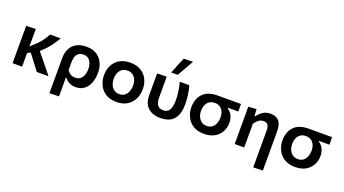

<svg xmlns="http://www.w3.org/2000/svg" viewBox="-68 -1500 4314 2406"><g transform="rotate(20 2088.5 -297.0)"><path d="M69.5 0V-498L196.5 -502V-269.5L237.5 -307Q291 -353.5 328.8 -403Q366.5 -452.5 388.5 -498H530Q501.5 -448.5 457 -387Q412.5 -325.5 337.5 -260L409.5 -172Q441.5 -132.5 478 -88Q514 -43.5 549 0H392.5Q369 -31.5 346.5 -61Q323.5 -90.5 300 -121.5L237.5 -203L196.5 -180.5V0Z M632 196V-267Q632 -385.5 695.5 -448.2Q759 -511 872.5 -511Q953 -511 1007.5 -476.5Q1062 -442 1089.8 -383Q1117.5 -324 1117.5 -250Q1117.5 -180.5 1095.2 -120.8Q1073 -61 1027.5 -24.2Q982 12.5 913 12.5Q866 12.5 829.5 -6Q793 -24.5 767.5 -57H759V192ZM866.5 -97Q908.5 -97 935.2 -118.8Q962 -140.5 974.5 -175.8Q987 -211 987 -252Q987 -317.5 958.2 -361.5Q929.5 -405.5 870.5 -405.5Q817 -405.5 788 -370.8Q759 -336 759 -264V-161Q775.5 -131.5 803 -114.2Q830.5 -97 866.5 -97Z M1458 12.5Q1370 12.5 1312 -24.5Q1254 -61.5 1225.5 -121.5Q1197 -181.5 1197 -251Q1197 -325.5 1227 -384.2Q1257 -443 1314.8 -477Q1372.5 -511 1455.5 -511Q1540.5 -511 1598.2 -476.5Q1656 -442 1685.2 -383.2Q1714.5 -324.5 1714.5 -251Q1714.5 -176 1684.2 -116.5Q1654 -57 1596.5 -22.2Q1539 12.5 1458 12.5ZM1457.5 -92.5Q1500.5 -92.5 1528.8 -115Q1557 -137.5 1571 -173.8Q1585 -210 1585 -251Q1585 -322.5 1550 -364.2Q1515 -406 1457 -406Q1393.5 -406 1360 -361.2Q1326.5 -316.5 1326.5 -251Q1326.5 -210 1341 -173.8Q1355.5 -137.5 1384.8 -115Q1414 -92.5 1457.5 -92.5Z M2042.5 12.5Q1933.5 12.5 1874.5 -45.5Q1815.5 -103.5 1815.5 -204.5V-498L1942.5 -502V-224Q1942.5 -159.5 1966 -124.8Q1989.5 -90 2043.5 -90Q2086 -90 2109.2 -113.2Q2132.5 -136.5 2142 -175.5Q2151.5 -214.5 2151.5 -261Q2151.5 -319 2141.8 -383Q2132 -447 2117.5 -498H2245.5Q2261 -445 2270 -381.5Q2279 -318 2279 -253Q2279 -130 2223.8 -58.8Q2168.5 12.5 2042.5 12.5ZM1976.5 -569.5Q1998.5 -624 2021 -678.5Q2043 -732.5 2065 -786.5L2188.5 -789.5Q2156.5 -733.5 2126 -679Q2095.5 -624.5 2065 -571Z M2624 12.5Q2536.5 12.5 2478.5 -24.2Q2420.5 -61 2391.8 -120.8Q2363 -180.5 2363 -250Q2363 -362 2428.5 -430Q2494 -498 2621 -498H2934.5V-398H2797.5V-388.5Q2837.5 -363 2858 -320.2Q2878.5 -277.5 2878.5 -227Q2878.5 -159.5 2848.5 -105.2Q2818.5 -51 2761.8 -19.2Q2705 12.5 2624 12.5ZM2623.5 -92.5Q2666.5 -92.5 2694.8 -114.8Q2723 -137 2737 -173Q2751 -209 2751 -249.5Q2751 -317.5 2717 -358.5Q2683 -399.5 2623 -399.5Q2559.5 -399.5 2526 -356.5Q2492.5 -313.5 2492.5 -248.5Q2492.5 -208 2507 -172.5Q2521.5 -137 2550.8 -114.8Q2580 -92.5 2623.5 -92.5Z M3350 196V-295Q3350 -344 3333.5 -369Q3317 -394 3275 -394Q3236.5 -394 3208 -371.8Q3179.5 -349.5 3158.5 -317.5V0H3031.5V-498L3139.5 -504.5L3144.5 -416H3156Q3181 -452 3223 -481.5Q3265 -511 3327 -511Q3477 -511 3477 -334V192Z M3839 12.5Q3751.5 12.5 3693.5 -24.2Q3635.5 -61 3606.8 -120.8Q3578 -180.5 3578 -250Q3578 -362 3643.5 -430Q3709 -498 3836 -498H4149.5V-398H4012.5V-388.5Q4052.5 -363 4073 -320.2Q4093.5 -277.5 4093.5 -227Q4093.5 -159.5 4063.5 -105.2Q4033.5 -51 3976.8 -19.2Q3920 12.5 3839 12.5ZM3838.5 -92.5Q3881.5 -92.5 3909.8 -114.8Q3938 -137 3952 -173Q3966 -209 3966 -249.5Q3966 -317.5 3932 -358.5Q3898 -399.5 3838 -399.5Q3774.5 -399.5 3741 -356.5Q3707.5 -313.5 3707.5 -248.5Q3707.5 -208 3722 -172.5Q3736.5 -137 3765.8 -114.8Q3795 -92.5 3838.5 -92.5Z"/></g></svg>

Font: Heraclito SemiBold
Style: Regular
Weight: 600
Designer: Kostas Bartsokas (font) & Cristiano Sobral (main changes)
Foundry: Kostas Bartsokas (font) & Cristiano Sobral (main changes)
Version: Version 1.00;July 8, 2020;FontCreator 13.0.0.2655 64-bit